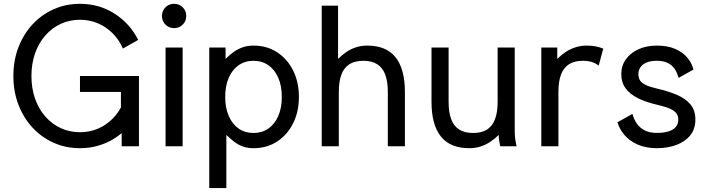

<svg xmlns="http://www.w3.org/2000/svg" viewBox="-20 -752 3644 987"><path d="M611.8 -502.4 690.4 -546.9Q647.5 -631.8 568.4 -682.1Q489.3 -732.4 391.1 -732.4Q318.8 -732.4 256.6 -704.8Q194.3 -677.2 147.7 -627.2Q101.1 -577.1 75 -509.5Q48.8 -441.9 48.8 -361.3Q48.8 -280.8 75 -213.1Q101.1 -145.5 147.7 -95.5Q194.3 -45.4 256.6 -17.8Q318.8 9.8 391.1 9.8Q440.4 9.8 485.1 -3.2Q529.8 -16.1 568.4 -40.5Q606.9 -64.9 637.9 -99.1Q668.9 -133.3 690.4 -175.8L611.8 -220.2Q591.8 -174.8 558.6 -141.6Q525.4 -108.4 482.9 -90.3Q440.4 -72.3 391.1 -72.3Q337.9 -72.3 292.5 -93.3Q247.1 -114.3 213.1 -152.8Q179.2 -191.4 160.4 -244.4Q141.6 -297.4 141.6 -361.3Q141.6 -425.3 160.4 -478.3Q179.2 -531.2 213.1 -569.8Q247.1 -608.4 292.5 -629.4Q337.9 -650.4 391.1 -650.4Q440.4 -650.4 482.9 -632.3Q525.4 -614.3 558.6 -581.3Q591.8 -548.3 611.8 -502.4ZM391.1 -361.3V-279.3H601.6V-123.5L605.5 -110.8V0H694.3V-361.3Z M831.1 0H918.9V-507.8H831.1ZM812.5 -669.9Q812.5 -643.6 830.6 -625.5Q848.6 -607.4 875 -607.4Q901.4 -607.4 919.4 -625.5Q937.5 -643.6 937.5 -669.9Q937.5 -696.3 919.4 -714.4Q901.4 -732.4 875 -732.4Q848.6 -732.4 830.6 -714.4Q812.5 -696.3 812.5 -669.9Z M1137.7 -253.9Q1137.7 -310.1 1155.8 -351.8Q1173.8 -393.6 1206.5 -416.5Q1239.3 -439.5 1283.2 -439.5Q1327.1 -439.5 1359.9 -416.5Q1392.6 -393.6 1410.6 -351.8Q1428.7 -310.1 1428.7 -253.9Q1428.7 -197.8 1410.6 -156Q1392.6 -114.3 1359.9 -91.3Q1327.1 -68.4 1283.2 -68.4Q1239.3 -68.4 1206.5 -91.3Q1173.8 -114.3 1155.8 -156Q1137.7 -197.8 1137.7 -253.9ZM1055.7 -425.8V214.8H1143.6V-58.6Q1164.6 -38.1 1184.8 -22.7Q1205.1 -7.3 1229 1.2Q1252.9 9.8 1283.2 9.8Q1352.1 9.8 1404.5 -24.4Q1457 -58.6 1486.8 -118.2Q1516.6 -177.7 1516.6 -253.9Q1516.6 -330.1 1486.8 -389.6Q1457 -449.2 1404.5 -483.4Q1352.1 -517.6 1283.2 -517.6Q1252.9 -517.6 1228 -509Q1203.1 -500.5 1181.9 -485.4Q1160.6 -470.2 1139.6 -449.2V-507.8H1055.7Q1055.7 -507.8 1055.7 -497.8Q1055.7 -487.8 1055.7 -469.2Q1055.7 -450.7 1055.7 -425.8Z M1973.6 0H2061.5V-279.3Q2061.5 -396.5 2013.9 -457Q1966.3 -517.6 1867.2 -517.6Q1836.9 -517.6 1810.5 -509Q1784.2 -500.5 1761.5 -485.4Q1738.8 -470.2 1717.8 -449.2V-722.7H1633.8V0H1721.7V-279.3Q1721.7 -333 1734.9 -368.4Q1748 -403.8 1775.9 -421.6Q1803.7 -439.5 1847.7 -439.5Q1891.6 -439.5 1919.4 -421.6Q1947.3 -403.8 1960.4 -368.4Q1973.6 -333 1973.6 -279.3Z M2286.1 -507.8H2198.2V-228.5Q2198.2 -111.3 2246.1 -50.8Q2293.9 9.8 2392.6 9.8Q2423.3 9.8 2450 1.2Q2476.6 -7.3 2500 -22.7Q2523.4 -38.1 2543.9 -58.6Q2543.9 -43.9 2545.9 -30.5Q2547.9 -17.1 2549.8 -8.5Q2551.8 0 2551.8 0H2635.7Q2635.7 0 2633.3 -10Q2630.9 -20 2628.4 -38.6Q2626 -57.1 2626 -82V-507.8H2538.1V-228.5Q2538.1 -175.3 2524.9 -139.6Q2511.7 -104 2483.9 -86.2Q2456.1 -68.4 2412.1 -68.4Q2368.2 -68.4 2340.3 -86.2Q2312.5 -104 2299.3 -139.6Q2286.1 -175.3 2286.1 -228.5Z M3057.6 -414.6 3081.1 -502Q3062.5 -509.8 3041.7 -513.7Q3021 -517.6 2996.1 -517.6Q2965.8 -517.6 2939 -509Q2912.1 -500.5 2888.9 -485.4Q2865.7 -470.2 2844.7 -449.2V-507.8H2762.7V0H2850.6V-279.3Q2850.6 -333 2863.8 -368.4Q2877 -403.8 2904.8 -421.6Q2932.6 -439.5 2976.6 -439.5Q3002.4 -439.5 3022.2 -433.3Q3042 -427.2 3057.6 -414.6Z M3356.4 -517.6Q3303.2 -517.6 3262 -498.8Q3220.7 -480 3197.3 -447Q3173.8 -414.1 3173.8 -371.1Q3173.8 -328.6 3195.8 -298.3Q3217.8 -268.1 3258.5 -247.6Q3299.3 -227.1 3356.4 -213.9Q3383.3 -207.5 3403.8 -200.9Q3424.3 -194.3 3438.5 -185.8Q3452.6 -177.2 3459.7 -165.5Q3466.8 -153.8 3466.8 -137.2Q3466.8 -115.2 3454.6 -100.1Q3442.4 -85 3417.7 -76.9Q3393.1 -68.8 3356.4 -68.8Q3319.8 -68.8 3294.7 -81.5Q3269.5 -94.2 3254.2 -116.2Q3238.8 -138.2 3231 -166.5L3154.3 -123.5Q3164.1 -88.4 3190.2 -57.9Q3216.3 -27.3 3258.3 -8.8Q3300.3 9.8 3356.4 9.8Q3412.6 9.8 3457.5 -7.1Q3502.4 -23.9 3528.6 -56.6Q3554.7 -89.4 3554.7 -137.2Q3554.7 -185.1 3529.1 -215.6Q3503.4 -246.1 3458.5 -264.9Q3413.6 -283.7 3356.4 -296.9Q3320.8 -305.2 3300 -314.9Q3279.3 -324.7 3270.5 -338.1Q3261.7 -351.6 3261.7 -371.1Q3261.7 -390.6 3272 -406Q3282.2 -421.4 3303.2 -430.4Q3324.2 -439.5 3356.4 -439.5Q3388.7 -439.5 3410.9 -429.2Q3433.1 -418.9 3447 -399.4Q3460.9 -379.9 3468.3 -351.6L3544.9 -394.5Q3535.6 -430.2 3511.5 -457.8Q3487.3 -485.4 3448.7 -501.5Q3410.2 -517.6 3356.4 -517.6Z"/></svg>

Font: Giphurs
Style: Regular
Weight: 400
Version: Version 2.010